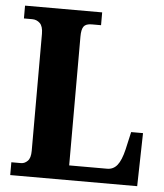

<svg xmlns="http://www.w3.org/2000/svg" viewBox="-52 -760 689 806"><g transform="rotate(5 293.0 -357.0)"><path d="M21 0V-54H62Q77 -54 89.5 -66.5Q102 -79 102 -109V-602Q102 -634 88.5 -647Q75 -660 56 -660H21V-714H346V-660H307Q282 -660 273 -647.5Q264 -635 264 -605V-62H424Q450 -62 466.5 -82.5Q483 -103 494 -149L511 -224H561L556 0Z"/></g></svg>

Font: Noto Serif Hebrew Condensed ExtraBold
Style: Regular
Weight: 800
Width: 3
Designer: Monotype Design Team
Foundry: Monotype Imaging Inc.
Version: Version 2.004; ttfautohint (v1.8.4.7-5d5b)